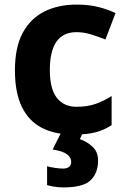

<svg xmlns="http://www.w3.org/2000/svg" viewBox="-20 -576 554 836"><path d="M300 10Q219 10 162 -19.5Q105 -49 75 -111Q45 -173 45 -270Q45 -370 79 -433Q113 -496 173.5 -526Q234 -556 313 -556Q369 -556 410.5 -545Q452 -534 483 -519L439 -404Q404 -418 373.5 -427Q343 -436 313 -436Q197 -436 197 -271Q197 -189 227.5 -150Q258 -111 313 -111Q360 -111 396 -123.5Q432 -136 466 -158V-31Q432 -9 394.5 0.5Q357 10 300 10ZM407 122Q407 178 374.5 209Q342 240 256 240Q234 240 216.5 237Q199 234 185 230V148Q199 152 219.5 155Q240 158 255 158Q269 158 279.5 151.5Q290 145 290 128Q290 110 272 96Q254 82 209 75L247 0H341L328 30Q358 40 382.5 62.5Q407 85 407 122Z"/></svg>

Font: Noto Sans Tangsa
Style: Bold
Weight: 700
Version: Version 1.504